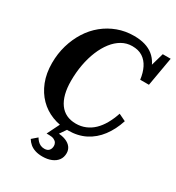

<svg xmlns="http://www.w3.org/2000/svg" viewBox="-221 -852 1116 1219"><g transform="rotate(30 337.0 -242.5)"><path d="M358 -52Q395 -52 427.5 -65.5Q460 -79 486 -104Q512 -129 532.5 -165Q553 -201 568 -246L620 -221Q597 -150 557.5 -98Q518 -46 463 -18Q408 10 337 10Q274 10 219 -11.5Q164 -33 123 -74.5Q82 -116 58.5 -175.5Q35 -235 35 -311Q35 -379 53 -440.5Q71 -502 103.5 -553.5Q136 -605 181.5 -642Q227 -679 282.5 -699.5Q338 -720 401 -720Q447 -720 482 -709.5Q517 -699 542.5 -678.5Q568 -658 584.5 -628Q601 -598 609 -558L574 -563L616 -710H674L637 -498H573Q567 -546 549 -582Q531 -618 500.5 -638Q470 -658 424 -658Q383 -658 348 -638Q313 -618 285 -582Q257 -546 237 -497.5Q217 -449 206.5 -392Q196 -335 196 -273Q196 -220 206.5 -179Q217 -138 237.5 -109.5Q258 -81 288 -66.5Q318 -52 358 -52ZM278 235Q248 235 225 227.5Q202 220 186 206.5Q170 193 159 175L197 142Q204 154 213.5 164Q223 174 235.5 180Q248 186 264 186Q287 186 298 173Q309 160 309 140Q309 128 303 118Q297 108 283.5 101.5Q270 95 248 95H229L280 -8L339 -4L287 72L284 56Q321 57 347.5 67.5Q374 78 388 96.5Q402 115 402 140Q402 170 386.5 191Q371 212 343 223.5Q315 235 278 235Z"/></g></svg>

Font: Roboto Serif 72pt SemiCondensed SemiBold
Style: Italic
Weight: 600
Width: 4
Italic angle: -10°
Designer: Greg Gazdowicz
Foundry: Commercial Type
Version: Version 1.008